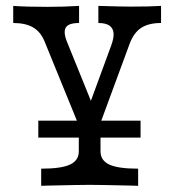

<svg xmlns="http://www.w3.org/2000/svg" viewBox="-20 -435 591 642"><path d="M24.2 -358.1V-415.3Q65.3 -412.1 139.5 -412.1Q193.5 -412.1 244.4 -415.3V-358.1Q221 -358.1 209.3 -351.6Q197.6 -345.2 196.4 -331Q195.2 -316.9 204 -295.2L291.9 -78.2L278.2 -82.3L351.6 -282.3Q361.3 -308.1 359.7 -324.6Q358.1 -341.1 345.6 -349.6Q333.1 -358.1 308.9 -358.1V-415.3Q386.3 -412.9 416.1 -412.9Q484.7 -412.9 518.5 -415.3V-358.1Q476.6 -358.1 451.6 -341.5Q426.6 -325 412.9 -287.1L305.6 4H251.6L128.2 -298.4Q115.3 -329 90.3 -343.5Q65.3 -358.1 24.2 -358.1ZM243.5 71V-153.2L291.9 -47.6L316.1 -99.2V71Q316.1 101.6 345.6 115.3Q375 129 441.9 129V186.3L415.3 185.5Q311.3 183.1 279.8 183.1Q248.4 183.1 144.4 185.5L117.7 186.3V129Q184.7 129 214.1 115.3Q243.5 101.6 243.5 71ZM108.1 -31.5H450V25H108.1Z"/></svg>

Font: Playfair Micro SmCond SmLight
Style: Regular
Weight: 360
Width: 4
Designer: Claus Eggers Sørensen
Foundry: Claus Eggers Sørensen
Version: Version 2.100;Glyphs 3.2 (3219)